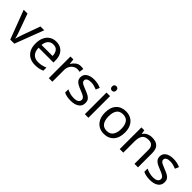

<svg xmlns="http://www.w3.org/2000/svg" viewBox="282 -2043 3359 3359"><g transform="rotate(45 1962.0 -363.5)"><path d="M203 0 0 -536H94L208 -220Q216 -198 225 -171Q234 -144 241 -119.5Q248 -95 251 -78H255Q259 -95 266.5 -120Q274 -145 283.5 -172Q293 -199 300 -220L414 -536H508L304 0Z M800 -546Q869 -546 918.5 -516Q968 -486 994.5 -431.5Q1021 -377 1021 -304V-251H654Q656 -160 700.5 -112.5Q745 -65 825 -65Q876 -65 915.5 -74.5Q955 -84 997 -102V-25Q956 -7 916 1.5Q876 10 821 10Q745 10 686.5 -21Q628 -52 595.5 -113.5Q563 -175 563 -264Q563 -352 592.5 -415Q622 -478 675.5 -512Q729 -546 800 -546ZM799 -474Q736 -474 699.5 -433.5Q663 -393 656 -321H929Q928 -389 897 -431.5Q866 -474 799 -474Z M1407 -546Q1422 -546 1439.5 -544.5Q1457 -543 1470 -540L1459 -459Q1446 -462 1430.5 -464Q1415 -466 1401 -466Q1360 -466 1324 -443.5Q1288 -421 1266.5 -380.5Q1245 -340 1245 -286V0H1157V-536H1229L1239 -438H1243Q1269 -482 1310 -514Q1351 -546 1407 -546Z M1919 -148Q1919 -70 1861 -30Q1803 10 1705 10Q1649 10 1608.5 1Q1568 -8 1537 -24V-104Q1569 -88 1614.5 -74.5Q1660 -61 1707 -61Q1774 -61 1804 -82.5Q1834 -104 1834 -140Q1834 -160 1823 -176Q1812 -192 1783.5 -208Q1755 -224 1702 -244Q1650 -264 1613 -284Q1576 -304 1556 -332Q1536 -360 1536 -404Q1536 -472 1591.5 -509Q1647 -546 1737 -546Q1786 -546 1828.5 -536.5Q1871 -527 1908 -510L1878 -440Q1844 -454 1807 -464Q1770 -474 1731 -474Q1677 -474 1648.5 -456.5Q1620 -439 1620 -409Q1620 -387 1633 -371.5Q1646 -356 1676.5 -341.5Q1707 -327 1758 -307Q1809 -288 1845 -268Q1881 -248 1900 -219.5Q1919 -191 1919 -148Z M2094 -737Q2114 -737 2129.5 -723.5Q2145 -710 2145 -681Q2145 -653 2129.5 -639Q2114 -625 2094 -625Q2072 -625 2057 -639Q2042 -653 2042 -681Q2042 -710 2057 -723.5Q2072 -737 2094 -737ZM2137 -536V0H2049V-536Z M2773 -269Q2773 -136 2705.5 -63Q2638 10 2523 10Q2452 10 2396.5 -22.5Q2341 -55 2309 -117.5Q2277 -180 2277 -269Q2277 -402 2344 -474Q2411 -546 2526 -546Q2599 -546 2654.5 -513.5Q2710 -481 2741.5 -419.5Q2773 -358 2773 -269ZM2368 -269Q2368 -174 2405.5 -118.5Q2443 -63 2525 -63Q2606 -63 2644 -118.5Q2682 -174 2682 -269Q2682 -364 2644 -418Q2606 -472 2524 -472Q2442 -472 2405 -418Q2368 -364 2368 -269Z M3170 -546Q3266 -546 3315 -499.5Q3364 -453 3364 -349V0H3277V-343Q3277 -472 3157 -472Q3068 -472 3034 -422Q3000 -372 3000 -278V0H2912V-536H2983L2996 -463H3001Q3027 -505 3073 -525.5Q3119 -546 3170 -546Z M3879 -148Q3879 -70 3821 -30Q3763 10 3665 10Q3609 10 3568.5 1Q3528 -8 3497 -24V-104Q3529 -88 3574.5 -74.5Q3620 -61 3667 -61Q3734 -61 3764 -82.5Q3794 -104 3794 -140Q3794 -160 3783 -176Q3772 -192 3743.5 -208Q3715 -224 3662 -244Q3610 -264 3573 -284Q3536 -304 3516 -332Q3496 -360 3496 -404Q3496 -472 3551.5 -509Q3607 -546 3697 -546Q3746 -546 3788.5 -536.5Q3831 -527 3868 -510L3838 -440Q3804 -454 3767 -464Q3730 -474 3691 -474Q3637 -474 3608.5 -456.5Q3580 -439 3580 -409Q3580 -387 3593 -371.5Q3606 -356 3636.5 -341.5Q3667 -327 3718 -307Q3769 -288 3805 -268Q3841 -248 3860 -219.5Q3879 -191 3879 -148Z"/></g></svg>

Font: Noto Sans Old Permic
Style: Regular
Weight: 400
Designer: Monotype Design Team
Foundry: Monotype Imaging Inc.
Version: Version 2.001; ttfautohint (v1.8.4.7-5d5b)